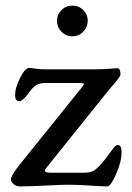

<svg xmlns="http://www.w3.org/2000/svg" viewBox="-20 -665 472 687"><path d="M294 -591Q294 -568 278 -551.5Q262 -535 239 -535Q216 -535 200 -551.5Q184 -568 184 -591Q184 -613 200 -629Q216 -645 239 -645Q262 -645 278 -629Q294 -613 294 -591ZM84 -422Q89 -422 106 -419.5Q123 -417 134 -417H322Q346 -417 371 -419Q396 -421 399 -421Q411 -421 411 -399Q411 -394 404 -384.5Q397 -375 385 -361.5Q373 -348 367 -340L143 -61Q138 -53 143 -50Q148 -47 160 -47H281Q303 -47 316 -54.5Q329 -62 352 -90Q359 -98 371 -115Q383 -132 389.5 -139Q396 -146 401 -146Q415 -146 415 -121Q415 -86 395.5 -42Q376 2 364 2Q348 2 302 -1Q256 -4 225 -4Q199 -4 143 -1Q87 2 51 2Q39 2 29 -6Q19 -14 19 -23Q19 -36 48 -73L271 -350Q281 -362 280 -365Q279 -368 267 -368H143Q122 -368 109.5 -360.5Q97 -353 81 -330Q61 -303 49 -303Q34 -303 34 -325Q34 -351 52 -386.5Q70 -422 84 -422Z"/></svg>

Font: EB Garamond 08
Style: Regular
Weight: 400
Version: Version 0.016 ; ttfautohint (v1.5)